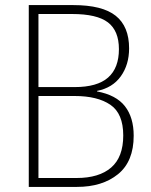

<svg xmlns="http://www.w3.org/2000/svg" viewBox="-20 -734 594 754"><path d="M268 -714Q382 -714 434.5 -672Q487 -630 487 -544Q487 -480 454.5 -434.5Q422 -389 361 -377V-375Q436 -361 470.5 -317Q505 -273 505 -201Q505 -100 443.5 -50Q382 0 282 0H93V-714ZM273 -392Q362 -392 404.5 -429.5Q447 -467 447 -541Q447 -613 404 -646Q361 -679 263 -679H131V-392ZM131 -357V-35H281Q369 -35 416.5 -76Q464 -117 464 -202Q464 -288 413.5 -322.5Q363 -357 273 -357Z"/></svg>

Font: Noto Sans Arabic SemCond ExtLt
Style: Regular
Weight: 200
Width: 4
Designer: Monotype Design Team, Nadine Chahine, Nizar Qandah and Khaled Hosny
Foundry: Monotype Imaging Inc.
Version: Version 2.012; ttfautohint (v1.8.4.7-5d5b)